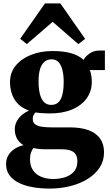

<svg xmlns="http://www.w3.org/2000/svg" viewBox="-20 -846 643 1123"><path d="M271.5 257Q219 257 172.5 249Q126 241 90.8 223.8Q55.5 206.5 35.5 179.2Q15.5 152 15.5 113.5Q15.5 85 28.5 62.8Q41.5 40.5 64.8 25.2Q88 10 117.5 3Q91 -13 78.8 -36.5Q66.5 -60 66.5 -90Q66.5 -113 76.5 -133.5Q86.5 -154 105 -170.8Q123.5 -187.5 149.5 -199Q90.5 -221 64.5 -265Q38.5 -309 38.5 -364.5Q38.5 -422 72.2 -462.8Q106 -503.5 162.5 -525.5Q219 -547.5 286.5 -547.5Q349.5 -547.5 394.5 -535.2Q439.5 -523 468.5 -496Q480 -516.5 504.5 -533.5Q529 -550.5 562.5 -550.5H593.5V-436H504.5Q508.5 -429.5 511.2 -418Q514 -406.5 515.5 -394Q517 -381.5 517 -370.5Q517.5 -313 487 -270.8Q456.5 -228.5 401.5 -205.5Q346.5 -182.5 271 -182.5Q249.5 -182.5 227.2 -184Q205 -185.5 188 -188.5Q179.5 -180 175.5 -171.2Q171.5 -162.5 171.5 -150.5Q171.5 -124 196.2 -112.5Q221 -101 283.5 -101H388Q453 -101 497.8 -84.5Q542.5 -68 565.5 -35.5Q588.5 -3 588.5 45Q588.5 95 562.8 134.2Q537 173.5 492.2 201Q447.5 228.5 390.5 242.8Q333.5 257 271.5 257ZM289.5 201Q329 201 361.5 190.2Q394 179.5 413.2 156.8Q432.5 134 432.5 97.5Q432.5 72.5 422.8 57Q413 41.5 392 34.2Q371 27 337 27H240Q221.5 27 204.8 24.8Q188 22.5 175 20Q167.5 30.5 161.5 46.2Q155.5 62 155.5 86Q155.5 123.5 172.5 149Q189.5 174.5 219.8 187.5Q250 200.5 289.5 201ZM279 -232.5Q318 -232.5 335.2 -266Q352.5 -299.5 352.5 -365.5Q352.5 -407 345 -436.8Q337.5 -466.5 322 -482.8Q306.5 -499 282 -499Q256.5 -499 239.8 -484.8Q223 -470.5 214.2 -442Q205.5 -413.5 205.5 -369.5Q205.5 -328.5 213 -297.5Q220.5 -266.5 236.8 -249.5Q253 -232.5 279 -232.5ZM137 -588 98 -619 243 -826H333L478 -618.5L438 -588L288 -718.5Z"/></svg>

Font: Merriweather 72pt Black
Style: Regular
Weight: 900
Version: Version 2.100